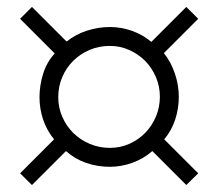

<svg xmlns="http://www.w3.org/2000/svg" viewBox="-20 -694 627 560"><path d="M446.3 -412.1Q446.3 -441.9 434.8 -469Q423.3 -496.1 403.6 -516.1Q383.8 -536.1 357.2 -548.1Q330.6 -560.1 300.3 -560.1Q269 -560.1 241.7 -548.6Q214.4 -537.1 193.8 -516.8Q173.3 -496.6 161.6 -469.2Q149.9 -441.9 149.9 -410.6Q149.9 -379.9 161.9 -352.8Q173.8 -325.7 194.3 -305.7Q214.8 -285.6 242.2 -274.2Q269.5 -262.7 300.3 -262.7Q331.1 -262.7 357.7 -274.7Q384.3 -286.6 404.1 -307.1Q423.8 -327.6 435.1 -354.7Q446.3 -381.8 446.3 -412.1ZM523.4 -154.3 424.3 -253.4Q397.9 -230.5 365.7 -219Q333.5 -207.5 300.3 -207.5Q264.2 -207.5 231.4 -218.8Q198.7 -230 172.4 -253.4L73.2 -154.3L38.6 -188.5L137.7 -287.6Q116.2 -314 105.7 -345.5Q95.2 -377 95.2 -410.6Q95.2 -444.3 105.7 -478.5Q116.2 -512.7 139.6 -538.1L38.6 -639.2L73.2 -673.8L174.3 -572.8Q200.2 -593.8 233.4 -604.5Q266.6 -615.2 300.3 -615.2Q333.5 -615.2 365 -604Q396.5 -592.8 421.4 -571.8L523.4 -673.8L558.1 -639.2L458 -539.1Q478.5 -513.7 490 -479.7Q501.5 -445.8 501.5 -412.1Q501.5 -377.9 491.2 -345.9Q481 -314 459 -287.6L558.1 -188.5Z"/></svg>

Font: Doulos SIL CyrE
Style: Regular
Weight: 400
Designer: Walt Agee, Victor Gaultney, Peter Martin, Debbi Hosken, Becca Hirsbrunner
Foundry: SIL International
Version: Version 5.000